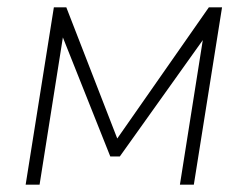

<svg xmlns="http://www.w3.org/2000/svg" viewBox="-20 -504 676 524"><path d="M50 0 127 -484H161L300 -126L550 -484H586L509 0H471L540 -436H563L307 -77H281L138 -436H157L88 0Z"/></svg>

Font: Nunito Sans 12pt ExtraLight
Style: Italic
Weight: 200
Italic angle: -9°
Designer: Vernon Adams
Foundry: Vernon Adams
Version: Version 3.101;gftools[0.9.27]